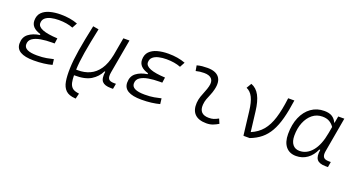

<svg xmlns="http://www.w3.org/2000/svg" viewBox="-49 -1131 3614 1964"><g transform="rotate(20 1758.0 -149.0)"><path d="M258.3 9.8Q63.5 9.8 63.5 -106Q63.5 -174.3 110.1 -210.2Q156.7 -246.1 230 -256.8L231.9 -267.1Q126 -296.9 126 -377.4Q126 -432.6 157.5 -465.3Q189 -498 242.4 -512.7Q295.9 -527.3 360.8 -527.3Q465.3 -527.3 545.9 -496.6L516.1 -441.4Q450.2 -467.3 361.3 -467.3Q316.4 -467.3 277.6 -458.3Q238.8 -449.2 215.3 -428.5Q191.9 -407.7 191.9 -372.6Q191.9 -295.9 409.7 -285.6L401.4 -227.1H374Q307.6 -227.1 252.4 -217.5Q197.3 -208 164.1 -185.1Q130.9 -162.1 130.9 -120.6Q130.9 -50.3 272.5 -50.3Q333.5 -50.3 375 -58.1Q416.5 -65.9 449.2 -73.7L456.5 -13.7Q417 -2.9 366.9 3.4Q316.9 9.8 258.3 9.8Z M796.4 229 788.6 228.5Q720.2 224.1 686.5 191.2Q652.8 158.2 642.8 99.1Q632.8 40 635.7 -43.5Q638.2 -129.4 657.2 -245.4Q676.3 -361.3 711.9 -527.3L773.9 -516.6Q739.3 -354 720.7 -242.2Q702.1 -130.4 699.7 -50.8H716.8Q788.1 -49.8 846.9 -76.4Q905.8 -103 947.5 -163.1Q989.3 -223.1 1009.3 -323.2L1043.9 -517.1H1110.4L1044.9 -148.9Q1035.6 -95.7 1050.3 -74.7Q1064.9 -53.7 1110.8 -53.7H1131.8L1121.1 4.9H1096.7Q1029.3 4.9 1002.4 -25.4Q975.6 -55.7 986.8 -133.3H978.5Q946.3 -66.4 881.6 -27.1Q816.9 12.2 702.6 10.3H698.7Q699.2 55.2 706.1 87.9Q712.9 120.6 732.9 140.6Q752.9 160.6 793 167L811 169.9Z M1430.2 9.8Q1235.4 9.8 1235.4 -106Q1235.4 -174.3 1282 -210.2Q1328.6 -246.1 1401.9 -256.8L1403.8 -267.1Q1297.9 -296.9 1297.9 -377.4Q1297.9 -432.6 1329.3 -465.3Q1360.8 -498 1414.3 -512.7Q1467.8 -527.3 1532.7 -527.3Q1637.2 -527.3 1717.8 -496.6L1688 -441.4Q1622.1 -467.3 1533.2 -467.3Q1488.3 -467.3 1449.5 -458.3Q1410.6 -449.2 1387.2 -428.5Q1363.8 -407.7 1363.8 -372.6Q1363.8 -295.9 1581.5 -285.6L1573.2 -227.1H1545.9Q1479.5 -227.1 1424.3 -217.5Q1369.1 -208 1335.9 -185.1Q1302.7 -162.1 1302.7 -120.6Q1302.7 -50.3 1444.3 -50.3Q1505.4 -50.3 1546.9 -58.1Q1588.4 -65.9 1621.1 -73.7L1628.4 -13.7Q1588.9 -2.9 1538.8 3.4Q1488.8 9.8 1430.2 9.8Z M2245.1 -81.1 2266.6 -31.2Q2238.8 -14.2 2208 -2.2Q2177.2 9.8 2137.2 9.8Q2052.7 9.8 2011.2 -31.7Q1969.7 -73.2 1974.6 -153.3Q1977.1 -189.9 1988.8 -224.6Q2000.5 -259.3 2014.4 -292Q2028.3 -324.7 2035.6 -355Q2049.8 -410.2 2025.4 -438.5Q2001 -466.8 1942.4 -466.8Q1896 -466.8 1853 -455.6L1842.8 -513.7Q1871.6 -522 1900.4 -524.7Q1929.2 -527.3 1958 -527.3Q2046.9 -527.3 2084.2 -480.7Q2121.6 -434.1 2099.6 -345.2Q2091.3 -310.5 2078.4 -280.5Q2065.4 -250.5 2054.4 -221.2Q2043.5 -191.9 2041 -157.7Q2033.7 -51.3 2143.1 -51.3Q2171.9 -51.3 2193.6 -58.1Q2215.3 -64.9 2245.1 -81.1Z M2539.1 0 2508.3 -257.8Q2497.6 -351.1 2471.9 -402.6Q2446.3 -454.1 2401.4 -472.7L2433.6 -527.3Q2492.2 -505.4 2524.9 -444.1Q2557.6 -382.8 2569.8 -278.8L2596.2 -61Q2671.4 -92.8 2718.8 -149.4Q2766.1 -206.1 2793.9 -295.7Q2821.8 -385.3 2837.9 -517.6H2905.3Q2889.2 -400.9 2866.2 -314.9Q2843.3 -229 2808.8 -168Q2774.4 -106.9 2724.9 -66.4Q2675.3 -25.9 2606.9 0H2546.9L2548.3 -2Z M3369.6 -444.3 3382.8 -517.6H3449.2L3382.8 -139.6Q3375 -95.2 3389.9 -74.5Q3404.8 -53.7 3447.8 -53.7H3470.7L3460.9 4.9H3433.6Q3365.2 4.9 3339.8 -28.1Q3314.5 -61 3327.1 -133.8H3316.9Q3287.1 -64.9 3234.4 -27.3Q3181.6 10.3 3113.8 10.3Q3041.5 10.3 3001.7 -38.1Q2961.9 -86.4 2961.9 -174.3Q2961.9 -278.8 2995.6 -357.2Q3029.3 -435.5 3090.1 -479Q3150.9 -522.5 3231.9 -522.5Q3285.6 -522.5 3317.4 -502.2Q3349.1 -481.9 3365.7 -444.3ZM3233.9 -461.4Q3171.9 -461.4 3125.7 -424.6Q3079.6 -387.7 3053.7 -324.2Q3027.8 -260.7 3027.8 -180.2Q3027.8 -118.2 3054.7 -84.5Q3081.5 -50.8 3129.4 -50.8Q3208.5 -50.8 3266.6 -120.4Q3324.7 -189.9 3348.6 -325.7L3360.8 -395Q3340.8 -424.8 3310.3 -443.1Q3279.8 -461.4 3233.9 -461.4Z"/></g></svg>

Font: Cascadia Mono Light
Style: Italic
Weight: 300
Italic angle: -10°
Monospace: yes
Designer: Aaron Bell
Foundry: Saja Typeworks
Version: Version 2404.023; ttfautohint (v1.8.4)